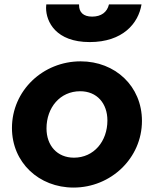

<svg xmlns="http://www.w3.org/2000/svg" viewBox="-20 -835 695 867"><path d="M385 -645C534 -645 605 -729 619 -815H472C464 -780 437 -760 396 -760C356 -760 337 -780 337 -812C337 -813 337 -814 337 -815H189C189 -810 188 -805 188 -800C188 -736 233 -645 385 -645ZM312 12C481 12 621 -121 621 -289C621 -446 500 -558 344 -558C174 -558 34 -426 34 -257C34 -101 156 12 312 12ZM314 -123C238 -123 190 -178 190 -255C190 -349 251 -423 342 -423C418 -423 465 -368 465 -291C465 -197 404 -123 314 -123Z"/></svg>

Font: Plus Jakarta Sans ExtraBold
Style: Italic
Weight: 800
Italic angle: -8°
Designer: Gumpita Rahayu
Foundry: Tokotype
Version: Version 2.071;gftools[0.9.30]